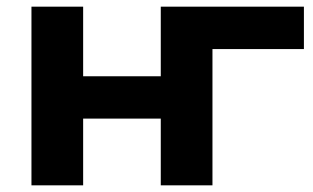

<svg xmlns="http://www.w3.org/2000/svg" viewBox="-20 -558 943 578"><path d="M74.7 0V-537.9H230.3V-328.5H464V-537.9H619.6V0H464V-200.9H230.3V0ZM464 0V-537.9H894.9V-410.2H584.5L619.6 -444.3V0Z"/></svg>

Font: Montserrat Alternates Thin
Style: Regular
Weight: 100
Designer: Julieta Ulanovsky
Foundry: Julieta Ulanovsky
Version: Version 9.000